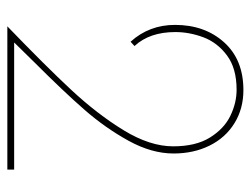

<svg xmlns="http://www.w3.org/2000/svg" viewBox="-102 -598 699 536"><g transform="rotate(90 248.0 -329.5)"><path d="M453 -19V0H53Q163 -106 230.5 -178.5Q298 -251 343 -324.5Q388 -398 388 -463Q388 -526 363.5 -565.5Q339 -605 303 -622.5Q267 -640 230 -640Q170 -640 134 -613Q98 -586 83.5 -547Q69 -508 69 -469Q69 -397 108 -355L96 -344Q49 -396 49 -468Q49 -551 97.5 -605Q146 -659 231 -659Q283 -659 323.5 -634Q364 -609 386 -564.5Q408 -520 408 -464Q408 -403 372.5 -338.5Q337 -274 286.5 -216Q236 -158 153 -75L98 -19Z"/></g></svg>

Font: Josefin Sans Thin
Style: Regular
Weight: 250
Designer: Santiago Orozco
Foundry: Typemade
Version: Version 2.000